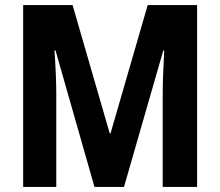

<svg xmlns="http://www.w3.org/2000/svg" viewBox="-20 -734 864 754"><path d="M351 0H467L621 -535H625C622 -479 619 -418 619 -367V0H754V-714H560L414 -210H411L265 -714H71V0H201V-365C201 -415 198 -478 194 -536H198Z"/></svg>

Font: Noto Sans Lao UI Cond
Style: Bold
Weight: 700
Width: 3
Designer: Monotype Design Team
Foundry: Monotype Imaging Inc.
Version: Version 2.000